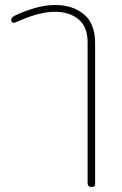

<svg xmlns="http://www.w3.org/2000/svg" viewBox="-20 -577 486 767"><path d="M330 154V-408Q330 -470 293.5 -500Q257 -530 199 -530Q142 -530 64 -497Q57 -494 47.5 -490Q38 -486 35 -486Q25 -486 25 -498Q25 -508 42 -516Q76 -532 118 -544.5Q160 -557 201 -557Q270 -557 315 -520Q360 -483 360 -404V159Q360 170 346 170Q330 170 330 154Z"/></svg>

Font: Maitree ExtraLight
Style: Regular
Weight: 275
Designer: CadsonDemak Team
Foundry: CadsonDemak
Version: Version 1.003